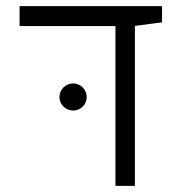

<svg xmlns="http://www.w3.org/2000/svg" viewBox="-20 -606 626 626"><path d="M356.4 0H419.9V-521.5L508.3 -533.2V-585.9H43.9V-521H356.4ZM218.3 -245.6C242.7 -245.6 262.7 -265.1 262.7 -289.6C262.7 -314 242.7 -334 218.3 -334C193.8 -334 173.8 -314 173.8 -289.6C173.8 -265.1 193.8 -245.6 218.3 -245.6Z"/></svg>

Font: Cascadia Code PL Light
Style: Regular
Weight: 300
Monospace: yes
Designer: Aaron Bell
Foundry: Saja Typeworks
Version: Version 2404.023